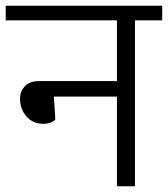

<svg xmlns="http://www.w3.org/2000/svg" viewBox="-30 -650 586 670"><path d="M378 -367V-579H-10V-630H536V-579H441V0H378V-313H158L163 -233Q159 -228 148.5 -223Q138 -218 120 -218Q85 -218 62.5 -243.5Q40 -269 40 -306Q40 -331 56.5 -349Q73 -367 107 -367Z"/></svg>

Font: Ek Mukta Light
Style: Regular
Weight: 300
Designer: Girish Dalvi and Yashodeep Gholap
Foundry: Ek Type
Version: Version 2.538;PS 1.002;hotconv 16.6.51;makeotf.lib2.5.65220;